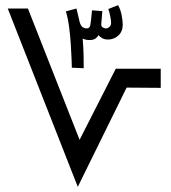

<svg xmlns="http://www.w3.org/2000/svg" viewBox="-20 -723 662 743"><path d="M304 -459 258 -461Q258 -469 257 -493.5Q256 -518 254 -551Q252 -584 247.5 -618Q243 -652 235 -679L276 -690L289 -635Q294 -621 301 -617Q308 -613 315 -613Q327 -613 329.5 -625.5Q332 -638 336 -683L376 -680L372 -631Q371 -621 377.5 -617Q384 -613 389 -613Q397 -613 403.5 -619Q410 -625 410 -635Q410 -644 406.5 -661Q403 -678 399 -688L437 -703Q447 -685 451 -662.5Q455 -640 455 -628Q455 -601 438 -585.5Q421 -570 398 -570Q385 -570 376 -575Q367 -580 361 -587Q357 -579 349 -573.5Q341 -568 326 -568Q311 -568 300 -574Q303 -535 303.5 -505.5Q304 -476 304 -459ZM281 0 10 -690H88L288 -182L428 -457H602V-383L470 -384Z"/></svg>

Font: TSCustom
Style: Regular
Weight: 400
Designer: Monotype Design Team
Foundry: Monotype Imaging Inc.
Version: Version 2.004; ttfautohint (v1.8.3) -l 8 -r 50 -G 200 -x 14 